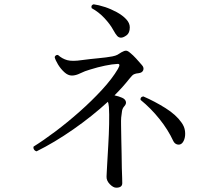

<svg xmlns="http://www.w3.org/2000/svg" viewBox="-20 -823 1040 892"><path d="M520 49Q506 49 490 32.5Q474 16 475 -3Q475 -9 476 -24Q477 -39 478 -61Q480 -98 483 -148.5Q486 -199 487 -247Q488 -295 486 -326Q485 -334 484 -340Q483 -346 481 -350Q408 -283 320.5 -222Q233 -161 150 -120Q142 -122 138 -128.5Q134 -135 136 -142Q181 -170 237 -212Q293 -254 349.5 -304Q406 -354 453.5 -405.5Q501 -457 528 -503Q536 -517 534.5 -522Q533 -527 525 -526Q502 -525 468 -518Q434 -511 399 -500Q374 -493 353 -482.5Q332 -472 314 -472Q296 -472 279 -487.5Q262 -503 249.5 -523.5Q237 -544 234 -558Q236 -564 241 -566.5Q246 -569 250 -567Q269 -550 292.5 -543.5Q316 -537 362 -544Q400 -549 437.5 -552.5Q475 -556 502 -561Q517 -564 525.5 -568.5Q534 -573 544 -580Q558 -588 566 -587.5Q574 -587 584 -578Q598 -567 612.5 -551Q627 -535 639 -521Q650 -509 645.5 -497Q641 -485 624 -483Q611 -482 602.5 -478Q594 -474 581 -457Q566 -438 549 -419Q532 -400 512 -380Q522 -378 531 -375Q540 -372 547 -369Q561 -363 564.5 -352Q568 -341 558 -330Q549 -320 547 -307.5Q545 -295 543 -277Q542 -265 542.5 -238.5Q543 -212 543.5 -178Q544 -144 545 -108Q546 -72 546 -42Q547 -16 547.5 3Q548 22 548 28Q548 49 520 49ZM821 -154Q812 -149 801.5 -152.5Q791 -156 785 -168Q761 -220 721 -270Q681 -320 633 -359Q631 -373 646 -375Q699 -352 748.5 -321Q798 -290 823 -254Q837 -235 839.5 -214Q842 -193 836.5 -176.5Q831 -160 821 -154ZM542 -648Q532 -648 524.5 -656Q517 -664 506 -684Q492 -710 465.5 -738.5Q439 -767 406 -785Q401 -799 415 -803Q438 -800 467 -790.5Q496 -781 522.5 -766.5Q549 -752 566 -734Q583 -716 583 -696Q583 -670 568 -659Q553 -648 542 -648Z"/></svg>

Font: Zen Old Mincho
Style: Regular
Weight: 400
Designer: Yoshimichi Ohira
Foundry: Positype
Version: Version 1.001